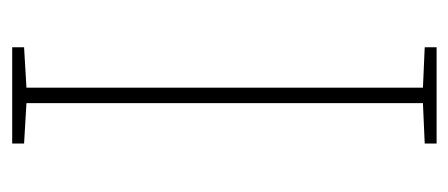

<svg xmlns="http://www.w3.org/2000/svg" viewBox="-236 -518 754 323"><g transform="rotate(-90 141.5 -357.0)"><path d="M223 0H61V-20L129 -23V-690L61 -694V-714H223V-694L155 -690V-23L223 -20Z"/></g></svg>

Font: Noto Sans Cherokee Thin
Style: Regular
Weight: 100
Designer: Monotype Design Team
Foundry: Monotype Imaging Inc.
Version: Version 2.001; ttfautohint (v1.8.4.7-5d5b)